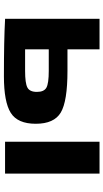

<svg xmlns="http://www.w3.org/2000/svg" viewBox="212 -748 541 1006"><g transform="rotate(90 483.0 -244.5)"><path d="M238 -327H351Q510 -327 569 -292Q628 -257 628 -161Q628 -66 571 -30Q514 6 379 6Q190 6 82 0H78V-495H238ZM889 -495V0H722V-495ZM238 -105H351Q415 -105 438 -117Q461 -129 461 -167Q461 -204 439 -216.5Q417 -229 351 -229H238Z"/></g></svg>

Font: Exo 2 Expanded
Style: Bold
Weight: 700
Width: 7
Designer: Natanael Gama
Version: Version 1.001;PS 001.001;hotconv 1.0.70;makeotf.lib2.5.58329